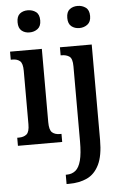

<svg xmlns="http://www.w3.org/2000/svg" viewBox="-64 -805 686 1089"><g transform="rotate(-5 279.0 -260.5)"><path d="M136 -635Q109 -635 91 -650Q73 -665 73 -698Q73 -732 91 -746.5Q109 -761 136 -761Q163 -761 182.5 -746.5Q202 -732 202 -698Q202 -665 182.5 -650Q163 -635 136 -635ZM14 0V-46H24Q51 -46 67.5 -59.5Q84 -73 84 -117V-421Q84 -463 68.5 -476.5Q53 -490 27 -490H16V-536H197V-119Q197 -74 213 -60Q229 -46 256 -46H266V0ZM420 -635Q393 -635 374.5 -650Q356 -665 356 -698Q356 -732 374.5 -746.5Q393 -761 420 -761Q446 -761 466 -746.5Q486 -732 486 -698Q486 -665 466 -650Q446 -635 420 -635ZM270 240V187H276Q305 187 325.5 170.5Q346 154 356.5 114.5Q367 75 367 5V-422Q367 -466 349.5 -478Q332 -490 306 -490H300V-536H481V8Q481 97 456 148Q431 199 387 219.5Q343 240 285 240Z"/></g></svg>

Font: Noto Serif ExtraCondensed SemiBold
Style: Regular
Weight: 600
Width: 2
Designer: Monotype Design Team
Foundry: Monotype Imaging Inc.
Version: Version 2.015; ttfautohint (v1.8.4.7-5d5b)